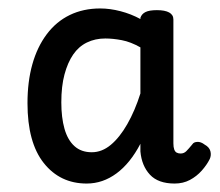

<svg xmlns="http://www.w3.org/2000/svg" viewBox="-20 -1045 520 454"><path d="M185 -611Q122 -611 83.5 -659.5Q45 -708 45 -801Q45 -852 56.5 -893Q68 -934 90.5 -964Q113 -994 145 -1009.5Q177 -1025 217 -1025Q240 -1025 265 -1018.5Q290 -1012 312 -1000V-1003Q315 -1012 324 -1016.5Q333 -1021 351 -1021Q370 -1021 380 -1015.5Q390 -1010 390 -999V-706Q390 -697 392 -691.5Q394 -686 398 -684Q402 -682 407 -682Q415 -682 420.5 -687.5Q426 -693 435 -704Q438 -709 446.5 -709.5Q455 -710 464 -703Q475 -697 477.5 -687.5Q480 -678 476 -669Q469 -655 457 -641.5Q445 -628 429 -619.5Q413 -611 393 -611Q354 -611 334.5 -632Q315 -653 312 -687Q312 -690 312 -695.5Q312 -701 312 -705Q288 -659 255.5 -635Q223 -611 185 -611ZM125 -803Q125 -767 132.5 -740.5Q140 -714 156 -699.5Q172 -685 197 -685Q221 -685 242 -702.5Q263 -720 281 -751.5Q299 -783 312 -824V-933Q289 -946 268 -950Q247 -954 229 -954Q205 -954 185.5 -944.5Q166 -935 153 -916Q140 -897 132.5 -869Q125 -841 125 -803Z"/></svg>

Font: Playwrite PE
Style: Regular
Weight: 400
Designer: Veronika Burian, José Scaglione
Foundry: TypeTogether
Version: Version 1.002